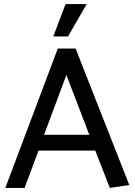

<svg xmlns="http://www.w3.org/2000/svg" viewBox="-20 -917 657 937"><path d="M300 -897H403L312 -739H240ZM304 -551 195 -259H416ZM349 -680 611 -14 516 0 445 -182H168L100 0H6L262 -680Z"/></svg>

Font: Palanquin Medium
Style: Regular
Weight: 500
Designer: Pria Ravichandran
Version: Version 1.0.4